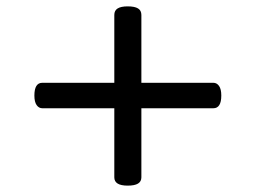

<svg xmlns="http://www.w3.org/2000/svg" viewBox="-20 -738 803 603"><path d="M381 -155Q360 -155 349.5 -161.5Q339 -168 339 -181V-691Q339 -705 349.5 -711.5Q360 -718 381 -718Q403 -718 413.5 -711.5Q424 -705 424 -691V-181Q424 -168 413.5 -161.5Q403 -155 381 -155ZM113 -398Q102 -398 95 -408Q88 -418 88 -438Q88 -478 113 -478H650Q661 -478 668 -468Q675 -458 675 -438Q675 -398 650 -398Z"/></svg>

Font: Playwrite IT Moderna
Style: Regular
Weight: 400
Designer: Veronika Burian, José Scaglione
Foundry: TypeTogether
Version: Version 1.002